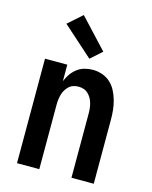

<svg xmlns="http://www.w3.org/2000/svg" viewBox="-116 -847 732 923"><g transform="rotate(15 250.0 -385.5)"><path d="M59 0V-520H170V-438Q178 -458 190 -475Q202 -492 218.5 -504.5Q235 -517 255 -522.5Q275 -528 296 -528Q320 -528 343 -520Q366 -512 383.5 -496Q401 -480 412 -458.5Q423 -437 429.5 -414Q436 -391 438.5 -367.5Q441 -344 441 -320V0H330V-320Q330 -333 328.5 -346Q327 -359 323.5 -371.5Q320 -384 313.5 -395Q307 -406 297.5 -415Q288 -424 275.5 -428Q263 -432 250 -432Q237 -432 224.5 -428Q212 -424 202.5 -415Q193 -406 186.5 -395Q180 -384 176.5 -371.5Q173 -359 171.5 -346Q170 -333 170 -320V0ZM265 -575 115 -709 185 -771 321 -625Z"/></g></svg>

Font: Zed Mono
Style: Bold
Weight: 700
Monospace: yes
Designer: Belleve Invis
Foundry: Belleve Invis
Version: Version 1.0.0; ttfautohint (v1.8.4)